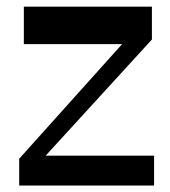

<svg xmlns="http://www.w3.org/2000/svg" viewBox="-20 -571 524 591"><path d="M39.1 0V-82.4L372.2 -453.4V-435.2H53.4V-550.5H447.6V-449.4L102.4 -72V-91.9H454.3V0Z"/></svg>

Font: Savate ExtraLight
Style: Regular
Weight: 200
Designer: Max Esnée
Foundry: Plomb Type
Version: Version 2.000